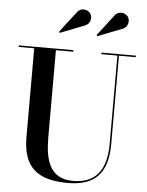

<svg xmlns="http://www.w3.org/2000/svg" viewBox="-64 -1040 847 1106"><g transform="rotate(5 359.5 -487.0)"><path d="M603.5 -896C636 -905 647.5 -943.5 632 -968C618.5 -990 576 -1001.5 552 -966.5L461.5 -848.5L466.5 -842.5ZM386 -896C418.5 -905 430 -943.5 414.5 -968C401 -990 358.5 -1001.5 334.5 -966.5L244 -848.5L249 -842.5ZM20.5 -750V-741H110V-230C110 -57 189.5 15 370 15C530.5 15 600 -65 600 -230V-741H697V-750H498V-741H591V-230C591 -69.5 521.5 0.5 399 0.5C262.5 0.5 235.5 -108 235.5 -240V-741H335.5V-750Z"/></g></svg>

Font: Bodoni* 24pt Medium
Style: Regular
Weight: 500
Version: Version 2.3